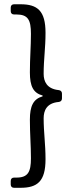

<svg xmlns="http://www.w3.org/2000/svg" viewBox="-20 -728 344 900"><path d="M30.3 120.1V136.7C30.3 146.5 36.1 152.3 45.9 152.3H76.2C155.3 152.3 193.4 122.1 193.4 18.6C193.4 -53.7 184.6 -106.4 184.6 -173.8C184.6 -210 199.2 -245.1 254.9 -250C264.6 -251 270.5 -256.8 270.5 -266.6V-289.1C270.5 -298.8 264.6 -304.7 254.9 -305.7C199.2 -311.5 184.6 -346.7 184.6 -381.8C184.6 -450.2 193.4 -502 193.4 -574.2C193.4 -677.7 155.3 -708 76.2 -708H45.9C36.1 -708 30.3 -702.1 30.3 -692.4V-675.8C30.3 -666 36.1 -660.2 45.9 -660.2H56.6C111.3 -660.2 125 -634.8 125 -569.3C125 -508.8 120.1 -457 120.1 -388.7C120.1 -324.2 135.7 -292 179.7 -280.3V-276.4C135.7 -263.7 120.1 -230.5 120.1 -167C120.1 -98.6 125 -46.9 125 13.7C125 78.1 111.3 104.5 56.6 104.5H45.9C36.1 104.5 30.3 110.4 30.3 120.1Z"/></svg>

Font: Ed Sans Neue
Style: Regular
Weight: 400
Designer: Stephen Hutchings
Version: Version 1.004;PS 001.004;hotconv 1.0.88;makeotf.lib2.5.64775